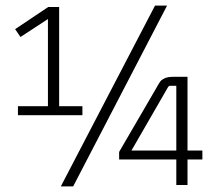

<svg xmlns="http://www.w3.org/2000/svg" viewBox="-20 -660 787 685"><path d="M533 -640H576L241 5H197ZM274 -281V-249H44V-281H151V-592L53 -528L34 -556L152 -635H191V-281ZM649 0H609V-91H405V-118L536 -343Q547 -363 552 -369.5Q557 -376 568 -381Q579 -386 600 -386H649V-123H702V-91H649ZM580 -350 449 -123H609V-354H586Q583 -354 580 -350Z"/></svg>

Font: Gemunu Libre ExtraLight
Style: Regular
Weight: 200
Designer: Puspanada Ekanayake, Sola Matas, Pathum Egodawatta, Kosala Senevirathne
Foundry: mooniak
Version: Version 1.100